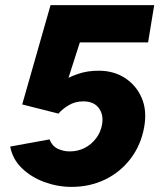

<svg xmlns="http://www.w3.org/2000/svg" viewBox="-20 -720 624 752"><path d="M260 12Q206 12 154 -7Q102 -26 65.5 -61.5Q29 -97 20 -146L174 -174Q184 -148 206 -137.5Q228 -127 253 -127Q285 -127 311.5 -140.5Q338 -154 356.5 -178.5Q375 -203 380 -234Q386 -272 366.5 -297.5Q347 -323 306 -323Q274 -323 248.5 -307.5Q223 -292 209 -275L67 -311L178 -700H584L560 -554H181L178 -695H338L209 -293L132 -315Q142 -332 163.5 -354Q185 -376 215.5 -396.5Q246 -417 285.5 -430.5Q325 -444 371 -443Q428 -442 471 -413.5Q514 -385 535 -336.5Q556 -288 545 -224Q533 -154 493 -100.5Q453 -47 393 -17.5Q333 12 260 12Z"/></svg>

Font: Figtree ExtraBold
Style: Italic
Weight: 800
Italic angle: -9.5°
Foundry: Erik Kennedy
Version: Version 2.001;gftools[0.9.30]